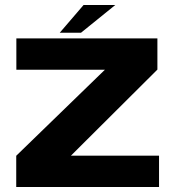

<svg xmlns="http://www.w3.org/2000/svg" viewBox="-20 -743 706 763"><path d="M44.5 0V-124L397 -466H45V-590.5H605.5V-466.5L262 -124.5H612V0ZM217.5 -613 312 -723H438L302 -613Z"/></svg>

Font: Anybody ExtraExpanded Regular
Style: Bold
Weight: 700
Width: 8
Designer: Tyler Finck
Foundry: Etcetera Type Company
Version: Version 1.010; ttfautohint (v1.8.3) -l 8 -r 50 -G 200 -x 14 